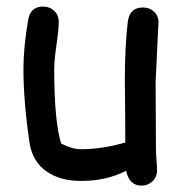

<svg xmlns="http://www.w3.org/2000/svg" viewBox="-20 -541 560 600"><path d="M466.3 -285.2Q466.3 -250 466.8 -179.7Q467.3 -109.4 467.3 -74.2Q467.3 -63.5 469 -41.5Q470.7 -19.5 470.7 -8.8Q470.7 12.2 456.5 25.6Q442.4 39.1 421.9 39.1Q384.3 39.1 374 -7.3Q313 24.4 233.4 24.4Q169.4 24.4 127.4 -3.9Q81.1 -35.2 72.3 -95.2Q53.2 -224.6 53.2 -325.7Q53.2 -392.6 67.9 -478Q74.7 -520.5 114.3 -520.5Q135.3 -520.5 149.4 -507.1Q163.6 -493.7 163.6 -472.7Q163.6 -450.2 156.5 -400.9Q149.4 -351.6 149.4 -325.7Q149.4 -244.1 154.8 -186Q160.2 -127.9 170.9 -92.8Q187 -84 202.6 -79.3Q218.3 -74.7 233.4 -74.7Q298.8 -74.7 371.6 -95.7L371.1 -194.8L370.1 -289.6Q370.1 -395 379.4 -472.7Q384.8 -517.6 426.8 -517.6Q447.8 -517.6 461.9 -503.9Q476.1 -490.2 475.1 -469.7Z"/></svg>

Font: Candra Sangkala
Style: Regular
Weight: 400
Designer: R.S. Wihananto
Foundry: R.S. Wihananto
Version: Version 2.0.1